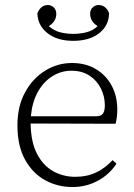

<svg xmlns="http://www.w3.org/2000/svg" viewBox="-20 -738 538 771"><path d="M267 -454Q225 -454 189.5 -431.5Q154 -409 131.5 -368Q109 -327 104 -271H365Q386 -271 393.5 -282Q401 -293 401 -315Q401 -351 385 -383Q369 -415 339 -434.5Q309 -454 267 -454ZM271 13Q211 13 161 -14.5Q111 -42 80.5 -97Q50 -152 50 -235Q50 -311 80.5 -367Q111 -423 161 -454Q211 -485 269 -485Q324 -485 365 -460.5Q406 -436 428.5 -394Q451 -352 451 -298Q451 -280 449 -266Q447 -252 444 -241L103 -242Q104 -168 128.5 -120.5Q153 -73 193.5 -50.5Q234 -28 282 -28Q330 -28 367 -46Q404 -64 432 -95L448 -81Q420 -38 373.5 -12.5Q327 13 271 13ZM274 -574Q210 -574 171 -604.5Q132 -635 130 -684Q135 -698 145 -707.5Q155 -717 171 -718Q185 -718 195.5 -708.5Q206 -699 206 -682Q206 -652 176 -633Q196 -615 221 -608.5Q246 -602 274 -602Q302 -602 327.5 -608.5Q353 -615 372 -633Q342 -652 342 -682Q342 -699 352.5 -708.5Q363 -718 377 -718Q393 -717 403.5 -707.5Q414 -698 418 -684Q417 -635 378 -604.5Q339 -574 274 -574Z"/></svg>

Font: Source Serif Pro Light
Style: Regular
Weight: 300
Designer: Frank Grießhammer
Foundry: Adobe Systems Incorporated
Version: Version 3.001;hotconv 1.0.111;makeotfexe 2.5.65597